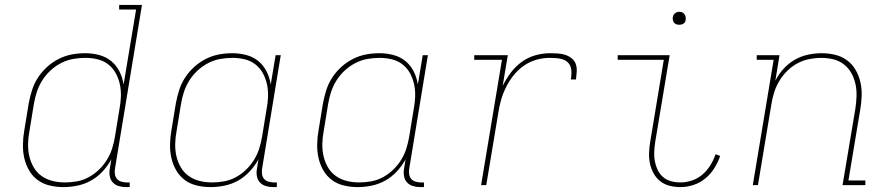

<svg xmlns="http://www.w3.org/2000/svg" viewBox="-20 -755 3640 783"><path d="M239 8Q210 8 182.5 1.5Q155 -5 133.5 -21Q112 -37 98.5 -60.5Q85 -84 79 -110.5Q73 -137 73.5 -166Q74 -195 79 -223L97 -333Q102 -360 110.5 -387Q119 -414 134.5 -438Q150 -462 172 -482Q194 -502 220 -515Q246 -528 273 -533Q300 -538 328 -538Q357 -538 385 -530.5Q413 -523 434 -505.5Q455 -488 467.5 -463Q480 -438 484 -410L535 -716H466V-735H559L449 -68Q447 -57 448.5 -45.5Q450 -34 456.5 -26Q463 -18 474 -14.5Q485 -11 496 -11H509V8H493Q478 8 463.5 3.5Q449 -1 439.5 -11.5Q430 -22 427.5 -37.5Q425 -53 428 -68L434 -105Q419 -78 398 -55.5Q377 -33 351 -18.5Q325 -4 296 2Q267 8 239 8ZM245 -11Q269 -11 294 -15.5Q319 -20 342 -32.5Q365 -45 384 -63.5Q403 -82 416.5 -104Q430 -126 437.5 -150Q445 -174 449 -199L467 -309Q472 -335 473 -360.5Q474 -386 469 -410Q464 -434 452.5 -455.5Q441 -477 422 -492Q403 -507 378.5 -513Q354 -519 328 -519Q303 -519 278 -514.5Q253 -510 229.5 -498Q206 -486 186 -467.5Q166 -449 152 -426.5Q138 -404 130 -379.5Q122 -355 118 -330L100 -220Q95 -194 94.5 -168Q94 -142 99.5 -118Q105 -94 117.5 -72.5Q130 -51 150 -37Q170 -23 194.5 -17Q219 -11 245 -11Z M839 8Q810 8 782.5 1.5Q755 -5 733.5 -21Q712 -37 698.5 -60.5Q685 -84 679 -110.5Q673 -137 673.5 -166Q674 -195 679 -223L697 -333Q702 -360 710.5 -387Q719 -414 734.5 -438Q750 -462 772 -482Q794 -502 820 -515Q846 -528 873 -533Q900 -538 928 -538Q957 -538 985 -530.5Q1013 -523 1034 -505.5Q1055 -488 1067.5 -463Q1080 -438 1084 -410L1104 -530H1125L1049 -68Q1047 -57 1048.5 -45.5Q1050 -34 1056.5 -26Q1063 -18 1074 -14.5Q1085 -11 1096 -11H1109V8H1093Q1078 8 1063.5 3.5Q1049 -1 1039.5 -11.5Q1030 -22 1027.5 -37.5Q1025 -53 1028 -68L1034 -105Q1019 -78 998 -55.5Q977 -33 951 -18.5Q925 -4 896 2Q867 8 839 8ZM845 -11Q869 -11 894 -15.5Q919 -20 942 -32.5Q965 -45 984 -63.5Q1003 -82 1016.5 -104Q1030 -126 1037.5 -150.5Q1045 -175 1049 -199L1067 -309Q1072 -334 1073 -360Q1074 -386 1069 -410Q1064 -434 1052.5 -455.5Q1041 -477 1022 -492Q1003 -507 978.5 -513Q954 -519 928 -519Q903 -519 878 -514.5Q853 -510 829.5 -498Q806 -486 786 -467.5Q766 -449 752 -426.5Q738 -404 730 -379.5Q722 -355 718 -330L700 -220Q695 -194 694.5 -168Q694 -142 699.5 -118Q705 -94 717.5 -72.5Q730 -51 750 -37Q770 -23 794.5 -17Q819 -11 845 -11Z M1439 8Q1410 8 1382.5 1.5Q1355 -5 1333.5 -21Q1312 -37 1298.5 -60.5Q1285 -84 1279 -110.5Q1273 -137 1273.5 -166Q1274 -195 1279 -223L1297 -333Q1302 -360 1310.5 -387Q1319 -414 1334.5 -438Q1350 -462 1372 -482Q1394 -502 1420 -515Q1446 -528 1473 -533Q1500 -538 1528 -538Q1557 -538 1585 -530.5Q1613 -523 1634 -505.5Q1655 -488 1667.5 -463Q1680 -438 1684 -410L1704 -530H1725L1649 -68Q1647 -57 1648.5 -45.5Q1650 -34 1656.5 -26Q1663 -18 1674 -14.5Q1685 -11 1696 -11H1709V8H1693Q1678 8 1663.5 3.5Q1649 -1 1639.5 -11.5Q1630 -22 1627.5 -37.5Q1625 -53 1628 -68L1634 -105Q1619 -78 1598 -55.5Q1577 -33 1551 -18.5Q1525 -4 1496 2Q1467 8 1439 8ZM1445 -11Q1469 -11 1494 -15.5Q1519 -20 1542 -32.5Q1565 -45 1584 -63.5Q1603 -82 1616.5 -104Q1630 -126 1637.5 -150.5Q1645 -175 1649 -199L1667 -309Q1672 -334 1673 -360Q1674 -386 1669 -410Q1664 -434 1652.5 -455.5Q1641 -477 1622 -492Q1603 -507 1578.5 -513Q1554 -519 1528 -519Q1503 -519 1478 -514.5Q1453 -510 1429.5 -498Q1406 -486 1386 -467.5Q1366 -449 1352 -426.5Q1338 -404 1330 -379.5Q1322 -355 1318 -330L1300 -220Q1295 -194 1294.5 -168Q1294 -142 1299.5 -118Q1305 -94 1317.5 -72.5Q1330 -51 1350 -37Q1370 -23 1394.5 -17Q1419 -11 1445 -11Z M1942 0 2027 -511H1914V-530H2051L2030 -405Q2044 -433 2063 -458.5Q2082 -484 2107.5 -502.5Q2133 -521 2163 -529.5Q2193 -538 2222 -538Q2238 -538 2254 -537Q2270 -536 2284.5 -531.5Q2299 -527 2311 -517.5Q2323 -508 2328 -494Q2333 -480 2332 -463.5Q2331 -447 2329 -431H2308Q2310 -444 2310.5 -457.5Q2311 -471 2307 -482.5Q2303 -494 2294 -502Q2285 -510 2273 -513.5Q2261 -517 2248 -518Q2235 -519 2222 -519Q2195 -519 2168 -511.5Q2141 -504 2117 -487.5Q2093 -471 2075 -448.5Q2057 -426 2044 -400Q2031 -374 2023.5 -347.5Q2016 -321 2012 -294L1963 0Z M2755 8Q2732 8 2710.5 2.5Q2689 -3 2672.5 -16Q2656 -29 2645.5 -48Q2635 -67 2630.5 -88.5Q2626 -110 2627 -133Q2628 -156 2632 -179L2687 -511H2499V-530H2711L2652 -176Q2649 -156 2648 -136Q2647 -116 2650.5 -97.5Q2654 -79 2662 -62Q2670 -45 2684 -33Q2698 -21 2716.5 -16Q2735 -11 2755 -11Q2778 -11 2802 -19Q2826 -27 2845 -43.5Q2864 -60 2877 -81Q2890 -102 2898 -126L2917 -119Q2908 -93 2893 -69Q2878 -45 2856 -27Q2834 -9 2807.5 -0.5Q2781 8 2755 8ZM2750 -654Q2744 -654 2738 -656Q2732 -658 2728.5 -663Q2725 -668 2724 -674Q2723 -680 2724 -686Q2725 -691 2727.5 -695Q2730 -699 2733.5 -701.5Q2737 -704 2741.5 -705.5Q2746 -707 2750 -707Q2757 -707 2762.5 -704.5Q2768 -702 2771.5 -697Q2775 -692 2776 -686Q2777 -680 2776 -674Q2776 -669 2773.5 -665Q2771 -661 2767 -658.5Q2763 -656 2759 -655Q2755 -654 2750 -654Z M3050 0 3135 -511H3066V-530H3159L3142 -426Q3155 -452 3175.5 -474.5Q3196 -497 3221.5 -511.5Q3247 -526 3275 -532Q3303 -538 3331 -538Q3359 -538 3386 -531.5Q3413 -525 3434.5 -509Q3456 -493 3469.5 -469.5Q3483 -446 3489 -419Q3495 -392 3494 -363.5Q3493 -335 3488 -307L3440 -19H3509V0H3416L3468 -310Q3472 -335 3473 -361Q3474 -387 3469 -411Q3464 -435 3452.5 -456Q3441 -477 3422 -492Q3403 -507 3379 -513Q3355 -519 3329 -519Q3305 -519 3280 -514Q3255 -509 3232.5 -497Q3210 -485 3191 -466.5Q3172 -448 3158.5 -425.5Q3145 -403 3137.5 -379.5Q3130 -356 3126 -331L3071 0Z"/></svg>

Font: Iosevka Slab Thin Extended
Style: Italic
Weight: 100
Width: 7
Italic angle: -9°
Monospace: yes
Designer: Belleve Invis
Foundry: Belleve Invis
Version: Version 11.1.0; ttfautohint (v1.8.3)